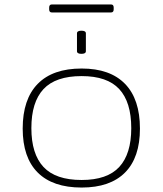

<svg xmlns="http://www.w3.org/2000/svg" viewBox="-20 -837 731 863"><path d="M347 6Q217 6 149.5 -61.5Q82 -129 82 -259Q82 -391 149.5 -460Q217 -529 347 -529Q475 -529 542 -460Q609 -391 609 -259Q609 -129 542 -61.5Q475 6 347 6ZM347 -28Q462 -28 516 -86.5Q570 -145 570 -261Q570 -378 516 -436.5Q462 -495 347 -495Q230 -495 175.5 -436.5Q121 -378 121 -261Q121 -145 175.5 -86.5Q230 -28 347 -28ZM346 -595Q326 -595 326 -607V-687Q326 -699 346 -699Q366 -699 366 -687V-607Q366 -595 346 -595ZM213 -781Q201 -781 201 -795V-803Q201 -817 213 -817H479Q491 -817 491 -803V-795Q491 -781 479 -781Z"/></svg>

Font: Asap Expanded Thin
Style: Regular
Weight: 100
Width: 7
Designer: Pablo Cosgaya
Foundry: Omnibus-Type
Version: Version 3.001; ttfautohint (v1.8.4.7-5d5b)